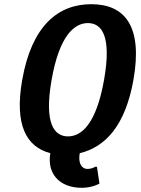

<svg xmlns="http://www.w3.org/2000/svg" viewBox="-20 -730 670 915"><path d="M616 -350C661 -605 575 -710 415 -710C255 -710 131 -605 86 -350C48 -135 105 -30 220 0C203 95 261 165 370 165C420 165 454 145 454 145L442 65H432C432 65 421 75 396 75C371 75 351 50 360 0C485 -30 578 -135 616 -350ZM476 -350C439 -140 369 -80 304 -80C239 -80 189 -140 226 -350C263 -560 334 -620 399 -620C464 -620 513 -560 476 -350Z"/></svg>

Font: Scada
Style: Bold Italic
Weight: 700
Designer: Jovanny Lemonad
Foundry: Jovanny Lemonad
Version: Version 3.005